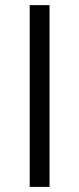

<svg xmlns="http://www.w3.org/2000/svg" viewBox="-20 -731 309 751"><path d="M173.8 -710.9V0H96.2V-710.9Z"/></svg>

Font: Vazirmatn UI Light
Style: Regular
Weight: 300
Designer: Saber Rastikerdar
Foundry: Saber Rastikerdar
Version: Version 33.003